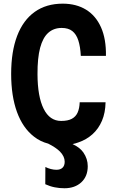

<svg xmlns="http://www.w3.org/2000/svg" viewBox="-20 -760 640 1024"><path d="M323.5 244Q297.5 244 272 239Q246.5 234 221.5 222.5L222 130.5Q235.5 137.5 251.2 141.5Q267 145.5 281 145.5Q302 145.5 313.5 134.5Q325 123.5 325 102.5Q325 74.5 300 48.5Q278 26.5 237 6Q194.5 -5 161 -31.5Q101.5 -77.5 70.5 -162.8Q39.5 -248 39.5 -366Q39.5 -485 71.5 -568.8Q103.5 -652.5 165 -696.5Q226.5 -740.5 314.5 -740.5Q386.5 -740.5 438.8 -708.5Q491 -676.5 518.8 -614.2Q546.5 -552 545 -462H411Q408.5 -511 397.8 -544.2Q387 -577.5 365.8 -594.2Q344.5 -611 309 -611Q266.5 -611 237.5 -585.2Q208.5 -559.5 194 -505Q179.5 -450.5 180 -364Q180.5 -244.5 212.8 -179.8Q245 -115 306 -115Q342 -115 363.2 -126.5Q384.5 -138 394.2 -160.2Q404 -182.5 405 -214.5H543Q542 -158.5 523.8 -115.8Q505.5 -73 473.2 -44Q441 -15 398 -0.5Q383 5 367 8.5Q405.5 26 424.5 53Q448 87 448 126.5Q448 180.5 413.8 212.2Q379.5 244 323.5 244Z"/></svg>

Font: Spline Sans Mono SemiBold
Style: Regular
Weight: 600
Monospace: yes
Version: Version 1.004